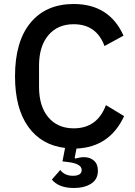

<svg xmlns="http://www.w3.org/2000/svg" viewBox="-20 -730 674 959"><path d="M348 -609Q268 -609 221.5 -554Q175 -499 175 -402V-296Q175 -199 221.5 -144Q268 -89 348 -89Q466 -89 509 -205L600 -150Q528 5 362 12L353 58L356 62Q381 55 399 55Q430 55 449.5 72.5Q469 90 469 123Q469 166 435 187.5Q401 209 349 209Q274 209 239 167L281 119Q303 148 344 148Q388 148 388 119Q388 87 317 79L292 76L305 9Q187 -5 121 -97Q55 -189 55 -349Q55 -523 132.5 -616.5Q210 -710 348 -710Q526 -710 597 -552L502 -500Q462 -609 348 -609Z"/></svg>

Font: IBM Plex Sans Medm
Style: Regular
Weight: 500
Designer: Mike Abbink, Paul van der Laan, Pieter van Rosmalen
Foundry: Bold Monday
Version: Version 3.005